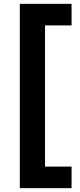

<svg xmlns="http://www.w3.org/2000/svg" viewBox="-20 -810 415 998"><path d="M352 -790V-678H214V56H352V168H83V-790Z"/></svg>

Font: CBA Beacon Sans Extra Bold
Style: Regular
Weight: 800
Designer: Wei Huang
Foundry: Wei Huang
Version: Version 1.002